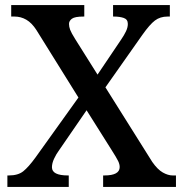

<svg xmlns="http://www.w3.org/2000/svg" viewBox="-20 -734 720 754"><path d="M9 0V-45H15Q51 -45 71.5 -61.5Q92 -78 119 -115L288 -351L123 -616Q105 -644 83.5 -656.5Q62 -669 37 -669H24V-714H311V-669H308Q274 -669 262.5 -660.5Q251 -652 251 -640Q251 -629 255.5 -617Q260 -605 275 -581L363 -441L456 -579Q467 -595 474.5 -610.5Q482 -626 482 -640Q482 -658 466 -663.5Q450 -669 427 -669H424V-714H647V-669H638Q609 -669 588.5 -653.5Q568 -638 539 -597L394 -391L578 -98Q599 -68 619.5 -56.5Q640 -45 658 -45H671V0H385V-45H390Q450 -45 450 -78Q450 -89 444 -101.5Q438 -114 417 -147L320 -301L210 -141Q201 -129 192.5 -111Q184 -93 184 -77Q184 -45 247 -45H250V0Z"/></svg>

Font: Noto Serif Tamil Medium
Style: Regular
Weight: 500
Designer: Indian Type Foundry, Tom Grace, and the Monotype Design Team
Foundry: Monotype Imaging Inc.
Version: Version 2.004; ttfautohint (v1.8.4.7-5d5b)